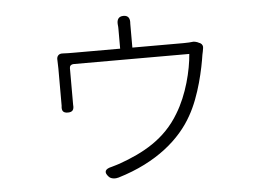

<svg xmlns="http://www.w3.org/2000/svg" viewBox="-48 -668 1077 783"><g transform="rotate(-5 490.0 -276.5)"><path d="M615 -427H738C733 -360 709 -262 664 -189C605 -89 514 -41 416 -6C408 -3 396 0 383 4C355 10 348 23 367 43C376 53 394 54 407 50C567 2 665 -85 715 -175C760 -253 783 -365 791 -419C793 -428 795 -437 796 -445C798 -453 795 -462 786 -467L783 -468C773 -474 760 -476 756 -475C748 -474 737 -473 719 -473H509V-554C509 -559 509 -565 509 -571C511 -591 505 -605 484 -605C463 -605 456 -591 458 -571C459 -565 459 -559 459 -554V-473H273C257 -473 239 -473 223 -474C208 -475 198 -465 200 -448C200 -436 201 -423 201 -414C201 -387 201 -298 201 -275C201 -271 201 -267 201 -262C198 -242 204 -232 224 -232C244 -232 250 -242 248 -262C248 -266 248 -270 248 -274C248 -293 248 -370 248 -412C248 -421 254 -427 266 -427H493Z"/></g></svg>

Font: GenSenRounded2 TW L
Style: Regular
Weight: 300
Version: Version 2.100;PS 2.1;hotconv 16.6.51;makeotf.lib2.5.65220 DE